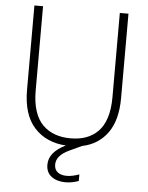

<svg xmlns="http://www.w3.org/2000/svg" viewBox="-60 -750 764 994"><g transform="rotate(5 322.5 -253.0)"><path d="M78.1 -264.2V-702.1H123V-263.2Q123 -202.1 137.9 -157Q152.8 -111.8 180.4 -85.2Q208 -58.6 243.7 -45.9Q279.3 -33.2 324.2 -33.2Q369.1 -33.2 404.3 -45.9Q439.5 -58.6 466.3 -85.4Q493.2 -112.3 507.6 -157.2Q522 -202.1 522 -263.2V-702.1H566.9V-264.2Q566.9 -148.4 519 -82.3Q471.2 -16.1 387.2 1L323.2 30.8Q256.8 61.5 256.8 108.9Q256.8 135.3 274.4 148.7Q292 162.1 321.8 162.1Q349.1 162.1 386.2 148.9V183.1Q350.6 195.8 317.9 195.8Q273.9 195.8 245.4 174.8Q216.8 153.8 216.8 112.8Q216.8 47.9 303.2 5.9Q200.2 -0.5 139.2 -67.6Q78.1 -134.8 78.1 -264.2Z"/></g></svg>

Font: SVN-Poppins ExtraLight
Style: Regular
Weight: 200
Designer: Ninad Kale (Devanagari), Jonny Pinhorn (Latin)
Foundry: Indian Type Foundry
Version: Version 3.002 2017